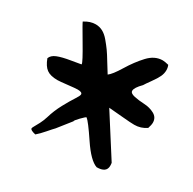

<svg xmlns="http://www.w3.org/2000/svg" viewBox="-109 -711 679 674"><g transform="rotate(30 231.0 -373.5)"><path d="M14 -402Q19 -416 37.5 -423.5Q56 -431 90 -436.5Q124 -442 128 -443L129 -444Q129 -452 93 -512.5Q57 -573 57 -576H58Q80 -590 102 -590Q117 -590 130.5 -583Q144 -576 157 -560.5Q170 -545 179 -532.5Q188 -520 203 -495Q218 -470 226 -458Q240 -468 262.5 -505Q285 -542 311 -570Q337 -598 369 -598Q377 -598 393 -594Q397 -585 397 -574Q397 -561 391 -548Q385 -535 370.5 -515Q356 -495 352 -488Q329 -465 329 -452Q329 -442 347.5 -438Q366 -434 388.5 -433Q411 -432 429.5 -422Q448 -412 448 -391Q448 -382 443 -367Q421 -352 395 -352Q380 -352 348 -355L289 -360L393 -197Q394 -193 394 -185Q394 -157 355 -157Q326 -167 287.5 -224.5Q249 -282 237 -291Q234 -291 218.5 -275Q203 -259 204 -256L162 -203Q155 -196 139.5 -178Q124 -160 111 -149Q89 -154 89 -161Q89 -164 93.5 -171.5Q98 -179 105 -192.5Q112 -206 117 -222Q126 -253 142 -282.5Q158 -312 169 -328.5Q180 -345 180 -351Q180 -360 161 -360Q152 -360 122 -356.5Q92 -353 83 -353Q54 -353 39 -364Q24 -375 14 -402Z"/></g></svg>

Font: NaniFont Regular
Style: Regular
Weight: 400
Designer: Nanigashitei
Version: Version 1.036